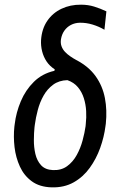

<svg xmlns="http://www.w3.org/2000/svg" viewBox="-20 -785 523 815"><path d="M154.3 -615.7Q157.7 -663.1 180.7 -696.5Q203.6 -730 241 -747.8Q278.3 -765.6 324.2 -765.1Q353.5 -765.1 379.6 -757.1Q405.8 -749 431.6 -736.8L423.3 -658.7Q400.4 -672.4 373 -680.7Q345.7 -689 318.8 -688.5Q297.9 -688 281 -679.2Q264.2 -670.4 253.2 -654.8Q242.2 -639.2 238.8 -618.2Q236.3 -602.1 241.2 -588.6Q246.1 -575.2 256.1 -564.7Q266.1 -554.2 278.6 -545.7Q291 -537.1 303.7 -530.3Q356.4 -502.9 386 -461.4Q415.5 -419.9 425.3 -368.7Q435.1 -317.4 429.2 -260.3L427.7 -249.5Q421.9 -203.6 405.3 -157.2Q388.7 -110.8 360.8 -72.3Q333 -33.7 292.7 -11Q252.4 11.7 199.2 10.3Q147.9 8.8 115 -15.4Q82 -39.6 64.5 -77.9Q46.9 -116.2 41.7 -160.6Q36.6 -205.1 41 -247.1L42.5 -258.3Q48.3 -307.6 68.4 -355.2Q88.4 -402.8 123.8 -437.7Q159.2 -472.7 210.9 -484.4L212.4 -490.7Q190.9 -504.4 177.7 -524.2Q164.6 -543.9 158.7 -567.6Q152.8 -591.3 154.3 -615.7ZM127.9 -255.9 126.5 -245.1Q124 -221.7 123.8 -191.2Q123.5 -160.6 130.1 -131.8Q136.7 -103 154.3 -83.7Q171.9 -64.5 204.6 -63Q240.2 -61.5 265.1 -79.8Q290 -98.1 305.9 -127.2Q321.8 -156.2 330.6 -189Q339.4 -221.7 343.3 -249.5L344.2 -260.3Q347.2 -285.6 345.7 -313.7Q344.2 -341.8 335.9 -368.2Q327.6 -394.5 310.8 -414.8Q293.9 -435.1 266.1 -444.8Q230.5 -443.8 205.6 -425.5Q180.7 -407.2 164.8 -378.9Q148.9 -350.6 140.4 -318.1Q131.8 -285.6 127.9 -255.9Z"/></svg>

Font: Roboto Condensed
Style: Italic
Weight: 400
Italic angle: -12°
Designer: Christian Robertson
Foundry: Google
Version: Version 3.0